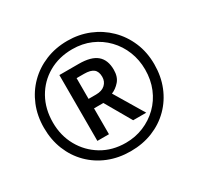

<svg xmlns="http://www.w3.org/2000/svg" viewBox="-155 -910 1142 1106"><g transform="rotate(-30 416.0 -357.0)"><path d="M416 10Q336 10 269 -17Q202 -44 152.5 -93.5Q103 -143 76 -210Q49 -277 49 -357Q49 -436 76.5 -503Q104 -570 153.5 -619.5Q203 -669 270 -696.5Q337 -724 416 -724Q492 -724 558.5 -697Q625 -670 675.5 -620.5Q726 -571 754.5 -504Q783 -437 783 -357Q783 -277 756 -210Q729 -143 679.5 -93.5Q630 -44 563 -17Q496 10 416 10ZM416 -46Q479 -46 534.5 -69Q590 -92 632.5 -133.5Q675 -175 698.5 -232Q722 -289 722 -357Q722 -421 699.5 -477.5Q677 -534 635.5 -577Q594 -620 538.5 -644Q483 -668 416 -668Q327 -668 257.5 -628Q188 -588 148.5 -518Q109 -448 109 -357Q109 -270 148.5 -199.5Q188 -129 257 -87.5Q326 -46 416 -46ZM278 -138V-576H407Q489 -576 527 -543.5Q565 -511 565 -446Q565 -399 541 -371.5Q517 -344 487 -332L603 -138H516L417 -310H355V-138ZM405 -373Q444 -373 465.5 -393Q487 -413 487 -444Q487 -479 467.5 -495Q448 -511 404 -511H355V-373Z"/></g></svg>

Font: Noto Sans Medium
Style: Regular
Weight: 500
Designer: Monotype Design Team
Foundry: Monotype Imaging Inc.
Version: Version 2.007